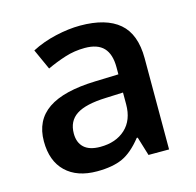

<svg xmlns="http://www.w3.org/2000/svg" viewBox="-87 -640 754 740"><g transform="rotate(-15 290.0 -270.0)"><path d="M419.9 0 397 -75.2H393.1Q354 -25.9 314.5 -8.1Q274.9 9.8 212.9 9.8Q133.3 9.8 88.6 -33.2Q43.9 -76.2 43.9 -154.8Q43.9 -238.3 106 -280.8Q168 -323.2 294.9 -327.1L388.2 -330.1V-358.9Q388.2 -410.6 364 -436.3Q339.8 -461.9 289.1 -461.9Q247.6 -461.9 209.5 -449.7Q171.4 -437.5 136.2 -420.9L99.1 -502.9Q143.1 -525.9 195.3 -537.8Q247.6 -549.8 293.9 -549.8Q397 -549.8 449.5 -504.9Q502 -460 502 -363.8V0ZM249 -78.1Q311.5 -78.1 349.4 -113Q387.2 -147.9 387.2 -210.9V-257.8L317.9 -254.9Q236.8 -252 200 -227.8Q163.1 -203.6 163.1 -153.8Q163.1 -117.7 184.6 -97.9Q206.1 -78.1 249 -78.1Z"/></g></svg>

Font: f2_18033          
Style: Regular
Weight: 600
Foundry: Ascender Corporation
Version: Version 1.10